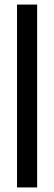

<svg xmlns="http://www.w3.org/2000/svg" viewBox="-20 -820 237 840"><path d="M54.5 0V-800H142.5V0Z"/></svg>

Font: Big Shoulders Text Thin Medium
Style: Regular
Weight: 500
Version: Version 2.002